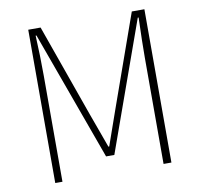

<svg xmlns="http://www.w3.org/2000/svg" viewBox="-80 -811 931 895"><g transform="rotate(-10 385.0 -363.0)"><path d="M110.4 0V-725.6H168.9L324.2 -288.1Q378.9 -137.7 383.8 -124H387.7Q416 -204.1 445.3 -288.1L600.6 -725.6H660.2V0H623V-502Q623 -575.2 627 -692.4H623Q612.3 -662.1 404.3 -81.1H365.2Q154.3 -661.1 143.6 -692.4H139.6Q144.5 -594.7 144.5 -502V0Z"/></g></svg>

Font: Bpmf Zihi Sans ExtraLight
Style: ExtraLight
Weight: 250
Foundry: But Ko
Version: Version 1.320